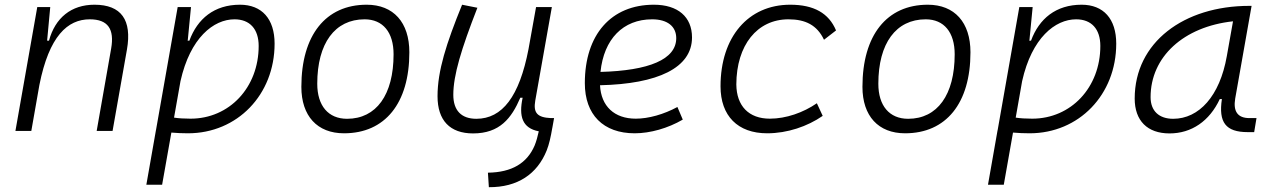

<svg xmlns="http://www.w3.org/2000/svg" viewBox="-20 -547 5313 802"><path d="M44.4 0H110.8L144.5 -191.9C185.1 -396.5 262.2 -466.3 355 -466.3C431.2 -466.3 458.5 -425.3 444.3 -344.2L383.8 0H450.2L510.3 -340.3C531.7 -463.4 486.8 -527.3 374.5 -527.3C277.8 -527.3 210.4 -472.7 184.6 -377H176.8L189.9 -517.6H135.7Z M657.2 224.6 695.8 6.8C718.8 8.8 742.2 9.8 765.1 9.8C971.2 9.8 1127 -151.4 1127 -364.7C1127 -468.3 1073.7 -527.3 982.4 -527.3C875 -527.3 804.7 -468.8 771 -377H763.7L764.6 -381.8L777.8 -517.6H722.2L631.3 -2L630.4 -0.5C630.4 -0.5 630.9 -0.5 630.9 -0.5L591.3 224.6ZM707 -55.7 733.9 -208C774.4 -389.2 872.1 -466.3 959.5 -466.3C1023.4 -466.3 1060.5 -425.8 1060.5 -355C1060.5 -181.6 938 -51.3 775.9 -51.3C749.5 -51.3 726.1 -52.7 707 -55.7Z M1417 9.8C1588.4 9.8 1689.9 -115.7 1689.9 -328.6C1689.9 -453.6 1623.5 -527.3 1511.7 -527.3C1340.3 -527.3 1238.8 -399.9 1238.8 -184.1C1238.8 -62.5 1305.2 9.8 1417 9.8ZM1429.7 -50.8C1351.1 -50.8 1305.2 -105.5 1305.2 -197.3C1305.2 -366.2 1378.9 -466.3 1502.9 -466.3C1579.6 -466.3 1624 -412.1 1624 -320.3C1624 -150.9 1551.8 -50.8 1429.7 -50.8Z M2022 234.9C2141.6 235.8 2224.1 180.2 2263.7 81.1C2273.9 55.2 2280.3 25.9 2286.6 -10.7L2287.6 -15.6L2294.4 -53.7H2281.2C2224.1 -56.2 2207 -75.7 2215.8 -126.5L2285.2 -517.6H2219.2L2187.5 -341.3C2149.4 -144 2078.1 -50.8 1969.7 -50.8C1907.2 -50.8 1873.5 -85.4 1873.5 -150.9C1873.5 -232.9 1906.7 -341.8 1974.1 -514.6L1910.2 -527.3C1844.2 -365.2 1807.6 -251 1807.6 -145C1807.6 -43.9 1859.4 10.3 1956.1 10.3C2067.4 10.3 2116.7 -53.2 2153.3 -138.7H2163.1C2146.5 -61 2161.6 -11.7 2230.5 1.5C2225.6 23.4 2220.7 42.5 2212.9 61.5C2181.2 134.8 2118.2 172.9 2018.1 174.3Z M2635.7 -51.3C2546.4 -51.3 2490.7 -103 2486.3 -190.9C2728 -196.3 2870.6 -263.7 2870.6 -390.6C2870.6 -476.6 2811.5 -527.3 2711.4 -527.3C2532.7 -527.3 2422.9 -402.3 2422.9 -199.7C2422.9 -67.9 2500 9.8 2631.3 9.8C2695.8 9.8 2770 -11.2 2832 -47.4L2809.6 -100.1C2752.9 -69.3 2689 -51.3 2635.7 -51.3ZM2488.3 -246.6C2502.4 -383.8 2582.5 -466.3 2704.1 -466.3C2768.1 -466.3 2804.7 -436.5 2804.7 -387.7C2804.7 -298.8 2690.9 -252 2488.3 -246.6Z M3195.8 -51.3C3107.9 -51.3 3056.6 -104 3055.7 -194.3C3056.2 -358.4 3142.6 -466.3 3273.4 -466.3C3344.7 -466.3 3393.1 -441.9 3421.9 -380.9L3472.2 -419.9C3441.9 -492.2 3379.4 -527.3 3280.8 -527.3C3105 -527.3 2989.7 -392.1 2989.7 -186.5C2989.7 -63 3061.5 9.8 3184.6 9.8C3269 9.8 3353 -19 3416.5 -63L3392.1 -115.7C3335.4 -76.7 3263.7 -51.3 3195.8 -51.3Z M3760.7 9.8C3932.1 9.8 4033.7 -115.7 4033.7 -328.6C4033.7 -453.6 3967.3 -527.3 3855.5 -527.3C3684.1 -527.3 3582.5 -399.9 3582.5 -184.1C3582.5 -62.5 3648.9 9.8 3760.7 9.8ZM3773.4 -50.8C3694.8 -50.8 3648.9 -105.5 3648.9 -197.3C3648.9 -366.2 3722.7 -466.3 3846.7 -466.3C3923.3 -466.3 3967.8 -412.1 3967.8 -320.3C3967.8 -150.9 3895.5 -50.8 3773.4 -50.8Z M4172.9 224.6 4211.4 6.8C4234.4 8.8 4257.8 9.8 4280.8 9.8C4486.8 9.8 4642.6 -151.4 4642.6 -364.7C4642.6 -468.3 4589.4 -527.3 4498 -527.3C4390.6 -527.3 4320.3 -468.8 4286.6 -377H4279.3L4280.3 -381.8L4293.5 -517.6H4237.8L4147 -2L4146 -0.5C4146 -0.5 4146.5 -0.5 4146.5 -0.5L4106.9 224.6ZM4222.7 -55.7 4249.5 -208C4290 -389.2 4387.7 -466.3 4475.1 -466.3C4539.1 -466.3 4576.2 -425.8 4576.2 -355C4576.2 -181.6 4453.6 -51.3 4291.5 -51.3C4265.1 -51.3 4241.7 -52.7 4222.7 -55.7Z M4865.2 10.3C4957 10.3 5032.2 -41 5075.2 -133.3H5084C5069.3 -36.1 5099.6 4.9 5191.9 4.9H5218.8L5228.5 -53.7H5199.2C5149.4 -53.7 5130.4 -82 5139.6 -135.7L5208 -522.5H5198.7C4924.8 -522.5 4719.7 -370.1 4719.7 -135.3C4719.7 -43 4772.5 10.3 4865.2 10.3ZM4880.4 -50.8C4821.3 -50.8 4786.1 -83.5 4786.1 -141.1C4786.1 -309.6 4923.8 -435.5 5130.4 -458L5104.5 -312.5C5075.2 -145.5 4988.3 -50.8 4880.4 -50.8Z"/></svg>

Font: Cascadia Code NF Light
Style: Italic
Weight: 300
Italic angle: -10°
Monospace: yes
Designer: Aaron Bell
Foundry: Saja Typeworks
Version: Version 2404.023